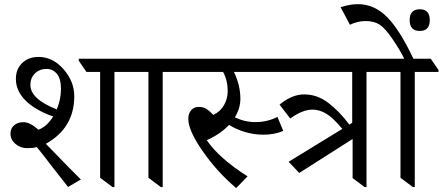

<svg xmlns="http://www.w3.org/2000/svg" viewBox="-20 -909 2162 938"><path d="M375 -32.2 312.5 4.4 229.5 -101.6Q184.6 -161.1 159.7 -190.4Q140.1 -185.1 112.8 -185.1Q80.1 -185.1 55.7 -205.8Q31.2 -226.6 31.2 -255.9Q31.2 -282.2 49.1 -297.1Q66.9 -312 92.8 -312Q110.8 -312 126.7 -304.2Q142.6 -296.4 168 -275.4Q208.5 -290 239.7 -339.8Q151.4 -371.1 104.5 -418.2Q57.6 -465.3 57.6 -523.4Q57.6 -571.8 88.4 -601.3Q119.1 -630.9 168.5 -630.9Q237.8 -630.9 290.3 -571Q342.8 -511.2 342.8 -439Q342.8 -283.7 204.1 -206.5Q341.3 -64.5 375 -32.2ZM654.8 -557.6H539.1V4.9H529.8L469.2 -40.5V-557.6H402.3L364.7 -612.3V-622.1H617.2L654.8 -567.4ZM257.3 -374.5Q277.8 -423.3 277.8 -474.6Q277.8 -523.9 258.1 -548.1Q238.3 -572.3 207 -572.3Q172.9 -572.3 150.6 -550Q128.4 -527.8 128.4 -494.1Q128.4 -425.3 257.3 -374.5Z M890.6 -557.6H774.9V4.9H765.6L705.1 -40.5V-557.6H617.2L579.6 -612.3V-622.1H853L890.6 -567.4Z M990.2 -224.1Q1049.8 -136.2 1189.5 -47.4L1133.8 9.8Q1040 -69.8 970 -170.7Q899.9 -271.5 899.9 -328.1Q899.9 -355 914.1 -370.8Q928.2 -386.7 951.2 -386.7Q973.1 -386.7 987.8 -377.4Q1002.4 -368.2 1022 -347.7Q1056.2 -363.3 1074.2 -395Q1092.3 -426.8 1092.3 -462.9Q1092.3 -517.1 1069.8 -557.6H853L815.4 -612.3V-622.1H1284.2L1321.8 -567.4V-557.6H1123Q1154.3 -492.2 1154.3 -426.8Q1154.3 -379.4 1127.4 -335.9Q1175.3 -312.5 1228 -312.5Q1286.1 -312.5 1335.4 -337.9L1363.8 -269.5Q1320.8 -251 1267.1 -251Q1220.2 -251 1176 -264.4Q1131.8 -277.8 1099.1 -298.8Q1057.6 -254.4 990.2 -224.1Z M1886.2 -557.6H1770.5V4.9H1761.2L1702.6 -39.1V-230L1441.9 -64L1390.1 -118.7L1652.3 -279.3Q1607.9 -333 1574.5 -353.3Q1541 -373.5 1506.8 -373.5Q1458 -373.5 1397.9 -330.1L1345.7 -397.9Q1405.8 -447.8 1466.3 -447.8Q1529.8 -447.8 1584.2 -406.2Q1638.7 -364.7 1686.5 -300.3L1700.7 -309.1V-557.6H1284.2L1246.6 -612.3V-622.1H1848.6L1886.2 -567.4Z M2122.1 -557.6H2006.3V4.9H1997.1L1936.5 -40.5V-557.6H1848.6L1811 -612.3V-622.1H1955.1Q1932.6 -667 1897 -719.2Q1861.3 -771.5 1834.2 -788.8Q1807.1 -806.2 1766.1 -806.2Q1727.5 -806.2 1689.5 -788.1L1644 -874Q1690.4 -888.7 1728.5 -888.7Q1808.6 -888.7 1870.8 -825.9Q1933.1 -763.2 1999.5 -622.1H2084.5L2122.1 -567.4ZM1981.4 -810.5Q1981.4 -863.8 2030.8 -863.8Q2079.6 -863.8 2079.6 -810.5Q2079.6 -757.8 2030.8 -757.8Q1981.4 -757.8 1981.4 -810.5Z"/></svg>

Font: Noto Serif Devanagari
Style: Regular
Weight: 400
Designer: Monotype Design Team
Foundry: Monotype Imaging Inc.
Version: Version 1.01